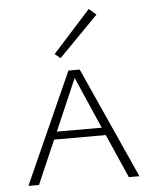

<svg xmlns="http://www.w3.org/2000/svg" viewBox="-52 -752 633 796"><g transform="rotate(-5 265.0 -354.5)"><path d="M213 -516 190 -535 347 -709 377 -683ZM372 -182H157L78 0H34L241 -462H288L496 0H452ZM358 -214 264 -429 171 -214Z"/></g></svg>

Font: Ysabeau SC Light
Style: Regular
Weight: 300
Designer: Christian Thalmann (Catharsis Fonts)
Version: Version 0.003